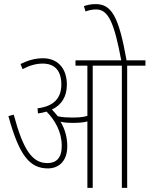

<svg xmlns="http://www.w3.org/2000/svg" viewBox="-20 -916 729 936"><path d="M308 -203C308 -245 297 -287 275 -323C292 -318 314 -317 336 -317C358 -317 384 -318 406 -324V0H432V-596H574V0H600V-596H689V-622H597C559 -836 524 -896 446 -896C422 -896 402 -891 389 -886L397 -860C412 -866 429 -870 449 -870C508 -870 537 -805 571 -622H348V-596H406V-351C383 -344 357 -343 331 -343C311 -343 285 -344 262 -349C253 -360 243 -372 233 -382C280 -404 306 -445 306 -503C306 -584 260 -632 190 -632C151 -632 117 -622 80 -604L90 -579C124 -597 156 -606 188 -606C250 -606 279 -568 279 -504C279 -440 245 -398 163 -388L165 -363C180 -365 194 -368 207 -372C248 -330 281 -274 281 -205C281 -145 254 -121 211 -121C137 -121 93 -185 47 -357L21 -350C74 -157 125 -95 214 -95C262 -95 308 -126 308 -203Z"/></svg>

Font: Noto Sans ExtraCondensed Thin
Style: Italic
Weight: 100
Width: 2
Italic angle: -12°
Designer: Monotype Design Team
Foundry: Monotype Imaging Inc.
Version: Version 2.013